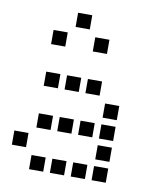

<svg xmlns="http://www.w3.org/2000/svg" viewBox="-85 -853 771 907"><g transform="rotate(10 300.0 -400.0)"><path d="M217 -784Q216 -784 216 -784Q216 -784 216 -783V-717Q216 -716 216 -716Q216 -716 217 -716H283Q284 -716 284 -716Q284 -716 284 -717V-783Q284 -784 284 -784Q284 -784 283 -784ZM117 -684Q116 -684 116 -684Q116 -684 116 -683V-617Q116 -616 116 -616Q116 -616 117 -616H183Q184 -616 184 -616Q184 -616 184 -617V-683Q184 -684 184 -684Q184 -684 183 -684ZM317 -684Q316 -684 316 -684Q316 -684 316 -683V-617Q316 -616 316 -616Q316 -616 317 -616H383Q384 -616 384 -616Q384 -616 384 -617V-683Q384 -684 384 -684Q384 -684 383 -684ZM117 -484Q116 -484 116 -484Q116 -484 116 -483V-417Q116 -416 116 -416Q116 -416 117 -416H183Q184 -416 184 -416Q184 -416 184 -417V-483Q184 -484 184 -484Q184 -484 183 -484ZM217 -484Q216 -484 216 -484Q216 -484 216 -483V-417Q216 -416 216 -416Q216 -416 217 -416H283Q284 -416 284 -416Q284 -416 284 -417V-483Q284 -484 284 -484Q284 -484 283 -484ZM317 -484Q316 -484 316 -484Q316 -484 316 -483V-417Q316 -416 316 -416Q316 -416 317 -416H383Q384 -416 384 -416Q384 -416 384 -417V-483Q384 -484 384 -484Q384 -484 383 -484ZM417 -384Q416 -384 416 -384Q416 -384 416 -383V-317Q416 -316 416 -316Q416 -316 417 -316H483Q484 -316 484 -316Q484 -316 484 -317V-383Q484 -384 484 -384Q484 -384 483 -384ZM117 -284Q116 -284 116 -284Q116 -284 116 -283V-217Q116 -216 116 -216Q116 -216 117 -216H183Q184 -216 184 -216Q184 -216 184 -217V-283Q184 -284 184 -284Q184 -284 183 -284ZM217 -284Q216 -284 216 -284Q216 -284 216 -283V-217Q216 -216 216 -216Q216 -216 217 -216H283Q284 -216 284 -216Q284 -216 284 -217V-283Q284 -284 284 -284Q284 -284 283 -284ZM317 -284Q316 -284 316 -284Q316 -284 316 -283V-217Q316 -216 316 -216Q316 -216 317 -216H383Q384 -216 384 -216Q384 -216 384 -217V-283Q384 -284 384 -284Q384 -284 383 -284ZM417 -284Q416 -284 416 -284Q416 -284 416 -283V-217Q416 -216 416 -216Q416 -216 417 -216H483Q484 -216 484 -216Q484 -216 484 -217V-283Q484 -284 484 -284Q484 -284 483 -284ZM17 -184Q16 -184 16 -184Q16 -184 16 -183V-117Q16 -116 16 -116Q16 -116 17 -116H83Q84 -116 84 -116Q84 -116 84 -117V-183Q84 -184 84 -184Q84 -184 83 -184ZM417 -184Q416 -184 416 -184Q416 -184 416 -183V-117Q416 -116 416 -116Q416 -116 417 -116H483Q484 -116 484 -116Q484 -116 484 -117V-183Q484 -184 484 -184Q484 -184 483 -184ZM117 -84Q116 -84 116 -84Q116 -84 116 -83V-17Q116 -16 116 -16Q116 -16 117 -16H183Q184 -16 184 -16Q184 -16 184 -17V-83Q184 -84 184 -84Q184 -84 183 -84ZM217 -84Q216 -84 216 -84Q216 -84 216 -83V-17Q216 -16 216 -16Q216 -16 217 -16H283Q284 -16 284 -16Q284 -16 284 -17V-83Q284 -84 284 -84Q284 -84 283 -84ZM317 -84Q316 -84 316 -84Q316 -84 316 -83V-17Q316 -16 316 -16Q316 -16 317 -16H383Q384 -16 384 -16Q384 -16 384 -17V-83Q384 -84 384 -84Q384 -84 383 -84ZM417 -84Q416 -84 416 -84Q416 -84 416 -83V-17Q416 -16 416 -16Q416 -16 417 -16H483Q484 -16 484 -16Q484 -16 484 -17V-83Q484 -84 484 -84Q484 -84 483 -84Z"/></g></svg>

Font: Doto Black SemiBold
Style: Regular
Weight: 600
Monospace: yes
Version: Version 1.000